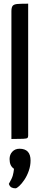

<svg xmlns="http://www.w3.org/2000/svg" viewBox="-20 -755 215 1043"><path d="M42 0V-694Q42 -715 49 -723.5Q56 -732 76 -733.5Q96 -735 133 -735V-18Q133 -9 129 -5.5Q125 -2 106 -1Q87 0 42 0ZM64 268Q51 268 42 263Q33 258 28 244Q45 215 49.5 198.5Q54 182 56 162Q43 153 37.5 140Q32 127 32 109Q32 85 47 69Q62 53 86 53Q116 53 131 69Q146 85 146 117Q146 145 136.5 172.5Q127 200 112.5 221.5Q98 243 84.5 255.5Q71 268 64 268Z"/></svg>

Font: Yanone Kaffeesatz ExtraLight Medium
Style: Regular
Weight: 500
Version: Version 2.003